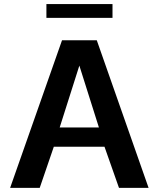

<svg xmlns="http://www.w3.org/2000/svg" viewBox="-20 -905 765 925"><path d="M28.8 0 278.8 -710.9H446.3L695.8 0H553.2L483.4 -198.2H239.3L171.4 0ZM267.6 -291H456.5L362.3 -588.9ZM203.6 -818.8V-885.3H522V-818.8Z"/></svg>

Font: Comme SemiBold
Style: Regular
Weight: 600
Version: Version 1.000;gftools[0.9.27]